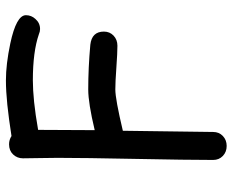

<svg xmlns="http://www.w3.org/2000/svg" viewBox="-86 -670 756 623"><g transform="rotate(-90 291.5 -358.0)"><path d="M509.3 -605.5Q501 -605.5 492.2 -609.4Q435.5 -628.9 342.8 -628.9Q312.5 -628.9 272.2 -624.8Q231.9 -620.6 182.1 -611.8L181.2 -428.2Q269 -449.2 313 -449.2Q383.3 -449.2 458.5 -442.4Q501 -437.5 501 -398.4Q501 -379.4 487.8 -366.9Q474.6 -354.5 455.1 -354.5Q431.6 -354.5 384.3 -357.9Q336.9 -361.3 313 -361.3Q282.2 -361.3 179.2 -336.9L175.3 -43.9Q175.3 -24.9 162.4 -12.5Q149.4 0 129.9 0Q110.4 0 97.4 -12.5Q84.5 -24.9 84.5 -43.9Q84.5 -127.4 87.9 -295.7Q91.3 -463.9 91.3 -548.3Q91.3 -566.9 90.6 -604.7Q89.8 -642.6 89.8 -661.1Q89.8 -679.7 102.3 -692.9Q114.7 -706.1 135.3 -706.1Q149.9 -706.1 162.1 -698.2Q218.3 -707 263.4 -711.7Q308.6 -716.3 342.8 -716.3Q395 -716.3 462.4 -702.1Q554.2 -682.6 554.2 -651.4Q554.2 -633.8 542 -620.6Q528.8 -605.5 509.3 -605.5Z"/></g></svg>

Font: Bharatayuddha
Style: Regular
Weight: 400
Designer: R.S. Wihananto
Foundry: R.S. Wihananto
Version: Version 2.0.1